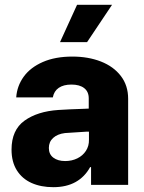

<svg xmlns="http://www.w3.org/2000/svg" viewBox="-20 -774 604 804"><path d="M224.6 -313.5Q268.6 -316.4 332 -318.4Q339.8 -319.3 351.6 -319.3V-362.3Q351.6 -390.1 332.5 -405Q313.5 -419.9 279.3 -419.9Q246.1 -419.9 226.1 -406.2Q206.1 -392.6 201.2 -366.2H47.9Q51.3 -414.1 79.3 -452.9Q107.4 -491.7 159.4 -514.4Q211.4 -537.1 283.2 -537.1Q349.6 -537.1 402.6 -516.4Q455.6 -495.6 486.1 -455.8Q516.6 -416 516.6 -360.4V0H361.3V-74.2H357.4Q335 -33.2 296.4 -11.7Q257.8 9.8 203.1 9.8Q151.4 9.8 112.1 -7.8Q72.8 -25.4 50.5 -60.8Q28.3 -96.2 28.3 -147.5Q28.3 -229.5 82.5 -268.6Q136.7 -307.6 224.6 -313.5ZM252.9 -99.6Q280.8 -99.6 303.7 -110.8Q326.7 -122.1 339.8 -142.3Q353 -162.6 352.5 -188.5V-222.7H342.8L252 -216.8Q220.7 -212.9 202.6 -196.5Q184.6 -180.2 184.6 -154.3Q184.6 -127.9 203.4 -113.8Q222.2 -99.6 252.9 -99.6ZM302.7 -753.9H449.2L344.7 -597.7H231.4Z"/></svg>

Font: Pretendard ExtraBold
Style: Regular
Weight: 800
Designer: Base glyphs from Inter by Rasmus Andersson; Hangeul glyphs from Noto Sans CJK(Source Han Sans) by Jang Soo-young and Kan
Foundry: Kil Hyung-jin
Version: Version 1.309